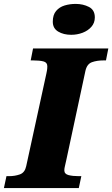

<svg xmlns="http://www.w3.org/2000/svg" viewBox="-45 -962 574 982"><path d="M-25 0 -12 -61H1Q31 -61 56.5 -70Q82 -79 89 -112L192 -585Q196 -603 196.5 -611.5Q197 -620 197 -623Q197 -643 177 -648Q157 -653 125 -653H112L124 -714H509L497 -653H484Q451 -653 425.5 -644Q400 -635 392 -600L294 -143Q290 -124 287 -112Q284 -100 284 -91Q284 -72 305.5 -66.5Q327 -61 358 -61H371L358 0ZM319 -784Q280 -784 252.5 -800.5Q225 -817 225 -851Q225 -886 242 -906Q259 -926 285.5 -934Q312 -942 342 -942Q380 -942 410 -926.5Q440 -911 440 -873Q440 -845 422.5 -825Q405 -805 377.5 -794.5Q350 -784 319 -784Z"/></svg>

Font: Noto Serif Black
Style: Italic
Weight: 900
Italic angle: -12°
Designer: Monotype Design Team
Foundry: Monotype Imaging Inc.
Version: Version 2.013